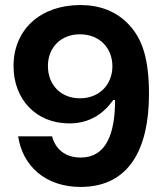

<svg xmlns="http://www.w3.org/2000/svg" viewBox="-20 -736 658 769"><path d="M302.7 12.7C501.5 12.7 576.7 -146 576.7 -359.4C576.7 -497.1 551.3 -577.1 499 -634.3C446.3 -692.9 376 -715.8 301.8 -715.8C141.6 -715.8 34.2 -617.2 34.2 -471.7C34.2 -337.9 124.5 -241.7 257.8 -241.7C337.9 -241.7 394 -279.8 433.6 -335.4H440.9C440.9 -199.2 404.8 -105 303.2 -105C241.2 -105 202.6 -138.2 188.5 -189.9H52.7C69.8 -74.2 159.2 12.7 302.7 12.7ZM171.9 -471.7C171.9 -546.9 225.1 -598.6 299.8 -598.6C381.3 -598.6 430.7 -541 430.2 -469.7C429.7 -398.9 379.9 -342.3 299.8 -342.3C222.7 -342.3 171.9 -397 171.9 -471.7Z"/></svg>

Font: Faust Sans Bold
Style: Regular
Weight: 700
Designer: Andreas Faust
Version: Version 1.003;Glyphs 3.1.2 (3151)